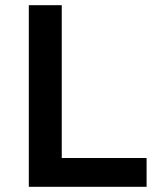

<svg xmlns="http://www.w3.org/2000/svg" viewBox="-20 -720 601 740"><path d="M91 0V-700H218V-111H545V0Z"/></svg>

Font: Inclusive Sans SemiBold
Style: Regular
Weight: 600
Designer: Olivia King
Foundry: Olivia King
Version: Version 2.004